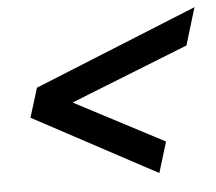

<svg xmlns="http://www.w3.org/2000/svg" viewBox="-42 -546 665 592"><g transform="rotate(-5 290.0 -250.0)"><path d="M107.5 -210.5 125 -268.5 457 -94.5 428 0.5 47 -204 75 -294.5 580.5 -499.5 545.5 -384Z"/></g></svg>

Font: Newsreader 9pt
Style: Bold Italic
Weight: 700
Italic angle: -17°
Designer: Hugues Gentile
Foundry: Production Type
Version: Version 1.003